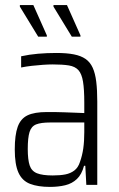

<svg xmlns="http://www.w3.org/2000/svg" viewBox="-20 -726 468 754"><path d="M176 8Q129 8 98 -4Q67 -16 52.5 -48Q38 -80 38 -139Q38 -196 49.5 -228Q61 -260 88 -273Q115 -286 164 -286Q176 -286 194 -286Q212 -286 232.5 -285Q253 -284 273 -283.5Q293 -283 311 -282V-323Q311 -375 306 -405.5Q301 -436 288 -450.5Q275 -465 250.5 -469Q226 -473 187 -473Q171 -473 149 -471.5Q127 -470 105 -467.5Q83 -465 63 -461V-505Q95 -512 129.5 -515Q164 -518 202 -518Q242 -518 270 -512.5Q298 -507 316 -494.5Q334 -482 344 -460Q354 -438 358 -405Q362 -372 362 -327V0H319L315 -75H310Q301 -41 282 -23Q263 -5 236 1.5Q209 8 176 8ZM187 -37Q216 -37 236.5 -41Q257 -45 272 -56.5Q287 -68 294 -90Q303 -115 307 -143Q311 -171 311 -207V-245H177Q141 -245 122 -237.5Q103 -230 96 -207.5Q89 -185 89 -141Q89 -99 96.5 -76.5Q104 -54 125.5 -45.5Q147 -37 187 -37ZM296 -582H262L190 -700V-706H243L296 -587ZM164 -582H130L58 -700V-706H111L164 -587Z"/></svg>

Font: Saira Condensed Light
Style: Regular
Weight: 300
Width: 3
Designer: Hector Gatti with collaboration of the Omnibus-Type team
Foundry: Omnibus-Type
Version: Version 1.101